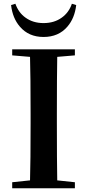

<svg xmlns="http://www.w3.org/2000/svg" viewBox="-20 -1003 465 1023"><path d="M45 0V-32L140 -42Q143 -142 143 -346V-394Q143 -598 140 -700L45 -708V-740H379V-708L285 -700Q283 -599 283 -394V-347Q283 -143 285 -42L379 -32V0ZM212 -806Q133 -806 86 -861Q47 -906 39 -976L62 -983Q79 -935 116 -909Q156 -880 212 -880Q269 -880 309 -909Q347 -936 363 -983L386 -976Q378 -906 339 -861Q292 -806 212 -806Z"/></svg>

Font: GenRyuMin TW B
Style: Regular
Weight: 700
Version: Version 1.501;PS 1;hotconv 16.6.51;makeotf.lib2.5.65220